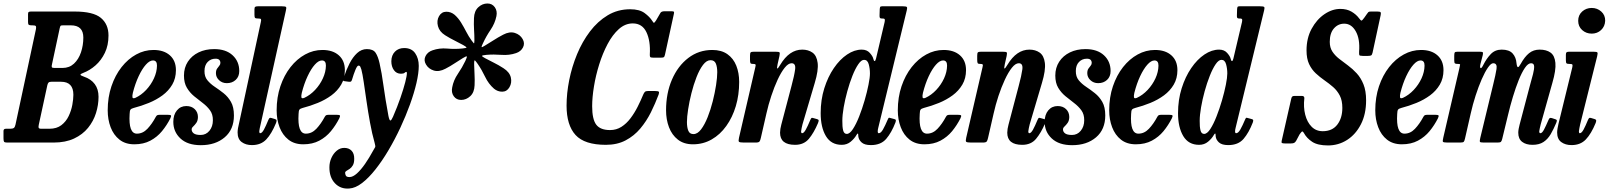

<svg xmlns="http://www.w3.org/2000/svg" viewBox="-68 -816 9208 1099"><path d="M238.5 0H-27Q-41.5 0 -44.8 -4.8Q-48 -9.5 -48 -24.5V-66Q-48 -79 -34.5 -79H-10.5Q4.5 -79 11 -83.5Q17.5 -88 20.5 -102L138 -650.5Q140 -663 136.5 -667Q133 -671 118 -671H113Q101.5 -671 97 -674Q92.5 -677 92.5 -689.5V-735Q92.5 -744.5 96.2 -747.2Q100 -750 109.5 -750H359Q465.5 -750 509.2 -713.8Q553 -677.5 553 -613Q553 -556.5 532.2 -513.5Q511.5 -470.5 478.8 -441.8Q446 -413 409 -399Q392.5 -392.5 392.5 -389Q392.5 -385.5 398.8 -382.8Q405 -380 413 -377Q453 -363.5 474.5 -334.5Q496 -305.5 496 -262Q496 -215.5 481.5 -169Q467 -122.5 436 -84.2Q405 -46 356 -23Q307 0 238.5 0ZM244 -427H289.5Q329 -427 355.5 -451.8Q382 -476.5 395.5 -516.5Q409 -556.5 409 -601Q409 -671 337.5 -671H294Q281.5 -671 279 -668.5Q276.5 -666 274 -655.5L230 -450Q226.5 -436.5 228.5 -431.8Q230.5 -427 244 -427ZM215 -79Q256.5 -79 283.2 -99.5Q310 -120 325 -151.5Q340 -183 346 -216Q352 -249 352 -273.5Q352 -348 281.5 -348H226Q214.5 -348 210 -343.5Q205.5 -339 203 -328.5L154 -102Q151.5 -90.5 153.2 -84.8Q155 -79 169 -79Z M548.5 -184.5Q548.5 -259 569.8 -322Q591 -385 627.8 -431.8Q664.5 -478.5 711.5 -504.2Q758.5 -530 810.5 -530Q870 -530 904.5 -499.2Q939 -468.5 939 -414.5Q939 -367.5 918 -331.8Q897 -296 862 -270.2Q827 -244.5 784.2 -227Q741.5 -209.5 697 -198Q683.5 -194.5 679 -188.5Q674.5 -182.5 674 -163.5Q667 -51 715.5 -51Q749.5 -51 775.8 -78.8Q802 -106.5 824 -147.5Q828 -155 833 -157Q838 -159 850 -159H890Q907 -159 910.2 -155.5Q913.5 -152 907 -138.5Q887 -99 859.2 -65.2Q831.5 -31.5 792.5 -10.8Q753.5 10 701 10Q649.5 10 615.8 -16.8Q582 -43.5 565.2 -87.8Q548.5 -132 548.5 -184.5ZM707 -256Q740.5 -271.5 768.5 -301.2Q796.5 -331 813.2 -367.5Q830 -404 830.5 -440Q831 -470 807.5 -470Q788.5 -470 767 -446Q745.5 -422 725.8 -380Q706 -338 692.5 -285Q688.5 -267.5 690.2 -258.8Q692 -250 707 -256Z M1150.5 -127.5Q1151 -161.5 1134.2 -184.5Q1117.5 -207.5 1092.8 -226.2Q1068 -245 1043.2 -265.2Q1018.5 -285.5 1001.8 -313.5Q985 -341.5 985 -383.5Q985 -428.5 1007.2 -462.8Q1029.5 -497 1068.5 -516Q1107.5 -535 1158 -535Q1225 -535 1263.2 -499.8Q1301.5 -464.5 1301.5 -409.5Q1301.5 -377.5 1281.2 -358.8Q1261 -340 1230.5 -340Q1204 -340 1186 -357Q1168 -374 1168 -397Q1168 -413.5 1174.5 -423Q1181 -432.5 1187.2 -439.8Q1193.5 -447 1193.5 -456Q1193.5 -466.5 1187.2 -473.2Q1181 -480 1165.5 -480Q1138.5 -480 1120.5 -461.2Q1102.5 -442.5 1102.5 -409.5Q1102 -377.5 1119 -356.8Q1136 -336 1161.2 -319.2Q1186.5 -302.5 1211.8 -282.5Q1237 -262.5 1254 -232.8Q1271 -203 1271 -155Q1271 -75 1218.2 -30Q1165.5 15 1081.5 15Q1006 15 965 -23.2Q924 -61.5 924 -118.5Q924 -159.5 944.8 -184.2Q965.5 -209 998.5 -209Q1028.5 -209 1046.8 -191.2Q1065 -173.5 1065 -146Q1064.5 -125 1055.5 -112.5Q1046.5 -100 1037.8 -92Q1029 -84 1029 -75.5Q1029 -61.5 1041 -52.5Q1053 -43.5 1080.5 -43.5Q1111 -43.5 1130.8 -67.5Q1150.5 -91.5 1150.5 -127.5Z M1568 -753.5 1424 -105Q1422 -98.5 1419 -83.2Q1416 -68 1416 -64.5Q1416 -53.5 1421 -53.5Q1431.5 -53.5 1442.8 -74.2Q1454 -95 1468 -129.5Q1472 -138 1475 -140.5Q1478 -143 1486 -140.5L1506 -134.5Q1514.5 -132 1515 -126.8Q1515.5 -121.5 1512 -112Q1486.5 -50 1456 -17.8Q1425.5 14.5 1374 14.5Q1339 14.5 1315.5 -2.8Q1292 -20 1292 -58Q1292 -67.5 1294.2 -81.8Q1296.5 -96 1299.5 -106.5L1425 -689.5Q1428 -702.5 1425.8 -706.2Q1423.5 -710 1411.5 -710H1409.5Q1396 -710 1392.2 -713.5Q1388.5 -717 1388.5 -731V-762.5Q1388.5 -774 1393 -777Q1397.5 -780 1408.5 -780H1545Q1566 -780 1569.2 -775.8Q1572.5 -771.5 1568 -753.5Z M1515.5 -184.5Q1515.5 -259 1536.8 -322Q1558 -385 1594.8 -431.8Q1631.5 -478.5 1678.5 -504.2Q1725.5 -530 1777.5 -530Q1837 -530 1871.5 -499.2Q1906 -468.5 1906 -414.5Q1906 -367.5 1885 -331.8Q1864 -296 1829 -270.2Q1794 -244.5 1751.2 -227Q1708.5 -209.5 1664 -198Q1650.5 -194.5 1646 -188.5Q1641.5 -182.5 1641 -163.5Q1634 -51 1682.5 -51Q1716.5 -51 1742.8 -78.8Q1769 -106.5 1791 -147.5Q1795 -155 1800 -157Q1805 -159 1817 -159H1857Q1874 -159 1877.2 -155.5Q1880.5 -152 1874 -138.5Q1854 -99 1826.2 -65.2Q1798.5 -31.5 1759.5 -10.8Q1720.5 10 1668 10Q1616.5 10 1582.8 -16.8Q1549 -43.5 1532.2 -87.8Q1515.5 -132 1515.5 -184.5ZM1674 -256Q1707.5 -271.5 1735.5 -301.2Q1763.5 -331 1780.2 -367.5Q1797 -404 1797.5 -440Q1798 -470 1774.5 -470Q1755.5 -470 1734 -446Q1712.5 -422 1692.8 -380Q1673 -338 1659.5 -285Q1655.5 -267.5 1657.2 -258.8Q1659 -250 1674 -256Z M2227 -394Q2201.5 -394 2186.8 -414.5Q2172 -435 2172 -465.5Q2172.5 -500 2192.8 -520.5Q2213 -541 2245.5 -541Q2288 -541 2308.5 -511.2Q2329 -481.5 2329 -439Q2329 -398 2315.8 -341Q2302.5 -284 2278.8 -218.2Q2255 -152.5 2223.8 -85.5Q2192.5 -18.5 2156.2 43Q2120 104.5 2081.2 153.5Q2042.5 202.5 2004.2 231.8Q1966 261 1931 263Q1881.5 267 1849.2 233Q1817 199 1817.5 141Q1817.5 113.5 1828.8 88.2Q1840 63 1859.2 46.8Q1878.5 30.5 1902.5 30.5Q1929 30.5 1944.5 46.8Q1960 63 1959.5 93Q1959.5 117 1951.5 130.5Q1943.5 144 1933.2 150.8Q1923 157.5 1915.2 162Q1907.5 166.5 1907.5 173Q1907.5 180.5 1911.5 189Q1915.5 197.5 1932.5 197.5Q1952 197.5 1975 176.8Q1998 156 2021.8 121.8Q2045.5 87.5 2068 46Q2077 30.5 2079.5 26Q2082 21.5 2076.5 2Q2061.5 -51 2050 -114Q2038.5 -177 2029.8 -237.5Q2021 -298 2014 -346Q2007 -394 2000.5 -418Q1998 -426 1994.8 -433.2Q1991.5 -440.5 1984 -440.5Q1976.5 -440.5 1966.5 -416.5Q1956.5 -392.5 1946.5 -358.5Q1943.5 -350 1939.8 -348.8Q1936 -347.5 1928.5 -348L1906.5 -351Q1894.5 -352 1895.8 -357.5Q1897 -363 1900.5 -374.5Q1914 -416 1932.8 -452.8Q1951.5 -489.5 1976.2 -512.2Q2001 -535 2032 -535Q2068 -535 2082 -513.8Q2096 -492.5 2104.5 -454.5Q2117 -400 2127 -326Q2137 -252 2155.5 -152Q2161 -125.5 2166.8 -126.2Q2172.5 -127 2181.5 -147.5Q2206.5 -205 2224.2 -256.5Q2242 -308 2251.5 -345.2Q2261 -382.5 2261 -397.5Q2261 -404.5 2257.5 -404.5Q2253.5 -404.5 2247.8 -399.2Q2242 -394 2227 -394Z M2708.5 -483Q2733 -469.5 2758.8 -457Q2784.5 -444.5 2814 -425.5Q2849 -403 2856 -372.5Q2863 -342 2848 -316.5Q2833.5 -291.5 2807 -291.2Q2780.5 -291 2759.5 -308.5Q2728 -336 2709 -376Q2690 -416 2666.5 -450Q2656.5 -464.5 2651 -469.8Q2645.5 -475 2646 -447Q2646.5 -419 2648.2 -390.2Q2650 -361.5 2648.5 -328Q2647 -287 2623.8 -265.5Q2600.5 -244 2571.5 -244Q2544.5 -244 2529.2 -265.2Q2514 -286.5 2520.5 -316.5Q2528 -357 2552.8 -393.2Q2577.5 -429.5 2595.5 -467Q2606 -489.5 2604 -492.8Q2602 -496 2581.5 -483.5Q2558 -469.5 2534.2 -453.5Q2510.5 -437.5 2481.5 -422.5Q2444.5 -403 2414.5 -412.5Q2384.5 -422 2370 -447.5Q2356 -471.5 2367.8 -495Q2379.5 -518.5 2407.5 -528Q2447 -542 2491.8 -538Q2536.5 -534 2579 -538.5Q2604.5 -541 2602.2 -544.8Q2600 -548.5 2583.5 -558Q2559.5 -571.5 2534.2 -583.8Q2509 -596 2479.5 -614.5Q2447 -635 2438.8 -666.5Q2430.5 -698 2445 -723.5Q2459.5 -748.5 2486.2 -748.8Q2513 -749 2534 -731.5Q2555.5 -712.5 2571.2 -686.8Q2587 -661 2600.8 -634.2Q2614.5 -607.5 2631.5 -584Q2639 -574.5 2643.2 -569Q2647.5 -563.5 2647.5 -584.5Q2647.5 -614.5 2645.5 -645.2Q2643.5 -676 2645 -712Q2646.5 -753 2669.8 -774.5Q2693 -796 2722 -796Q2749 -796 2764.2 -774.8Q2779.5 -753.5 2773.5 -723.5Q2765 -682 2740 -645.2Q2715 -608.5 2697.5 -570.5Q2688.5 -552.5 2688.5 -547.5Q2688.5 -542.5 2707 -554.5Q2731.5 -569 2756.5 -585.2Q2781.5 -601.5 2812 -617.5Q2849 -637 2879 -627.5Q2909 -618 2923.5 -592.5Q2937.5 -568.5 2925.8 -545Q2914 -521.5 2886 -512Q2846.5 -498.5 2802 -502Q2757.5 -505.5 2716 -502Q2691 -499.5 2691 -496Q2691 -492.5 2708.5 -483Z M3702 -275Q3683 -224 3657.8 -173.2Q3632.5 -122.5 3597 -80.2Q3561.5 -38 3513 -12.5Q3464.5 13 3400 13Q3278 13 3226.5 -43.2Q3175 -99.5 3175 -211.5Q3175 -281.5 3190.2 -357.8Q3205.5 -434 3235.2 -506Q3265 -578 3309 -636Q3353 -694 3410.5 -728.5Q3468 -763 3539 -763Q3592.5 -763 3621.8 -741.2Q3651 -719.5 3665.5 -696.5Q3672.5 -684.5 3675.8 -685.5Q3679 -686.5 3687.5 -699.5L3712.5 -742.5Q3718.5 -751.5 3735 -751.5H3777Q3787.5 -751.5 3789.5 -748.5Q3791.5 -745.5 3789 -735.5L3738.5 -504Q3736 -492.5 3732.5 -489.2Q3729 -486 3716 -486H3670Q3656.5 -486 3653.8 -489.8Q3651 -493.5 3651.5 -504.5Q3656 -582 3632 -632Q3608 -682 3554 -682Q3510.5 -682 3474.2 -649.5Q3438 -617 3409.8 -563.8Q3381.5 -510.5 3361.8 -447.2Q3342 -384 3331.8 -321.2Q3321.5 -258.5 3321.5 -208Q3321.5 -133 3345 -102.2Q3368.5 -71.5 3424 -71.5Q3460 -71.5 3489 -90Q3518 -108.5 3541 -139Q3564 -169.5 3582 -205.2Q3600 -241 3614 -275Q3618.5 -285.5 3623.5 -290.2Q3628.5 -295 3640.5 -295H3682Q3700 -295 3703 -290.8Q3706 -286.5 3702 -275Z M3744.5 -184.5Q3744.5 -282 3778.2 -360.2Q3812 -438.5 3871.8 -484.2Q3931.5 -530 4009.5 -530Q4061.5 -530 4095.8 -505.8Q4130 -481.5 4146.5 -440Q4163 -398.5 4163 -347Q4163 -273 4143.8 -208.5Q4124.5 -144 4089.2 -94.8Q4054 -45.5 4005.5 -17.8Q3957 10 3898.5 10Q3846.5 10 3812.2 -16.8Q3778 -43.5 3761.2 -87.8Q3744.5 -132 3744.5 -184.5ZM3864 -117.5Q3864 -87 3871.8 -67.8Q3879.5 -48.5 3901.5 -48.5Q3924.5 -48.5 3945 -75.5Q3965.5 -102.5 3982.5 -145.2Q3999.5 -188 4011.8 -236.5Q4024 -285 4030.8 -329.2Q4037.5 -373.5 4037.5 -402.5Q4037.5 -433 4029.5 -452.2Q4021.5 -471.5 3999 -471.5Q3976.5 -471.5 3956 -444.5Q3935.5 -417.5 3918.8 -374.5Q3902 -331.5 3889.8 -282.8Q3877.5 -234 3870.8 -190Q3864 -146 3864 -117.5Z M4248 -520H4369.5Q4390.5 -520 4393.8 -516.2Q4397 -512.5 4393.5 -495.5L4383 -449Q4377.5 -423.5 4381.5 -423.8Q4385.5 -424 4398 -445Q4450 -532 4524 -532Q4558.5 -532 4582.8 -514.8Q4607 -497.5 4612.2 -455.8Q4617.5 -414 4595.5 -341L4525.5 -104.5Q4523.5 -97.5 4520.5 -82.8Q4517.5 -68 4517.5 -64.5Q4517.5 -53.5 4523 -53.5Q4533 -53.5 4544.2 -73.8Q4555.5 -94 4569.5 -128Q4573.5 -137.5 4576.5 -140.2Q4579.5 -143 4588 -140L4609.5 -134Q4617.5 -131.5 4618 -127Q4618.5 -122.5 4614 -111Q4590.5 -55.5 4561.8 -21.2Q4533 13 4483 13Q4397 13 4397 -56.5Q4397 -66 4399 -78.8Q4401 -91.5 4404 -102L4462.5 -324Q4478.5 -383 4483.2 -418.5Q4488 -454 4463 -454Q4444 -454 4423.5 -428.2Q4403 -402.5 4383.2 -360Q4363.5 -317.5 4346.8 -266.8Q4330 -216 4319 -166.5L4287 -26.5Q4284 -12.5 4279.5 -6.2Q4275 0 4257.5 0H4190.5Q4166.5 0 4162 -4.5Q4157.5 -9 4162 -27.5L4255.5 -431.5Q4259 -444.5 4256 -447.2Q4253 -450 4246 -450H4242Q4230 -450 4227.5 -455Q4225 -460 4225 -473.5V-497Q4225 -512.5 4229 -516.2Q4233 -520 4248 -520Z M5057.5 -115Q5035 -56.5 5004.5 -21Q4974 14.5 4917 14.5Q4880.5 14.5 4863.8 -0.8Q4847 -16 4845 -35.5Q4844.5 -39.5 4844.5 -42.8Q4844.5 -46 4844 -49Q4842.5 -56.5 4834.5 -43.5Q4823 -23 4801.5 -5Q4780 13 4750 13Q4689.5 13 4659.5 -37Q4629.5 -87 4629.5 -168.5Q4629.5 -244.5 4650.2 -310.5Q4671 -376.5 4705 -426.2Q4739 -476 4780.8 -504Q4822.5 -532 4864.5 -532Q4894 -532 4910.8 -513Q4927.5 -494 4930.5 -480.5Q4933.5 -466.5 4938.2 -466.5Q4943 -466.5 4946.5 -481.5L4995.5 -689.5Q4997.5 -699 4996.5 -704.5Q4995.5 -710 4984 -710H4980Q4971.5 -710 4968.8 -713.5Q4966 -717 4966.5 -728L4967.5 -761Q4968 -771.5 4970 -775.8Q4972 -780 4981 -780H5098.5Q5117.5 -780 5122 -776.5Q5126.5 -773 5122.5 -757.5L4959.5 -86Q4956 -73 4956 -64.5Q4956 -53.5 4962 -53.5Q4974 -53.5 4986.2 -75Q4998.5 -96.5 5013.5 -132Q5017 -140 5019.2 -141.5Q5021.5 -143 5028.5 -140.5L5051 -134.5Q5059 -132.5 5059.8 -128.2Q5060.5 -124 5057.5 -115ZM4911.5 -395.5Q4911.5 -423.5 4904.5 -448.5Q4897.5 -473.5 4878 -473.5Q4862 -473.5 4844.8 -448.2Q4827.5 -423 4811.2 -382Q4795 -341 4782 -293.8Q4769 -246.5 4761.2 -201.8Q4753.5 -157 4753.5 -124.5Q4753 -90.5 4758 -70Q4763 -49.5 4779 -49.5Q4796 -49.5 4814.2 -77.5Q4832.5 -105.5 4849.8 -149.2Q4867 -193 4881 -241.2Q4895 -289.5 4903.2 -331Q4911.5 -372.5 4911.5 -395.5Z M5071 -184.5Q5071 -259 5092.2 -322Q5113.5 -385 5150.2 -431.8Q5187 -478.5 5234 -504.2Q5281 -530 5333 -530Q5392.5 -530 5427 -499.2Q5461.5 -468.5 5461.5 -414.5Q5461.5 -367.5 5440.5 -331.8Q5419.5 -296 5384.5 -270.2Q5349.5 -244.5 5306.8 -227Q5264 -209.5 5219.5 -198Q5206 -194.5 5201.5 -188.5Q5197 -182.5 5196.5 -163.5Q5189.5 -51 5238 -51Q5272 -51 5298.2 -78.8Q5324.5 -106.5 5346.5 -147.5Q5350.5 -155 5355.5 -157Q5360.5 -159 5372.5 -159H5412.5Q5429.5 -159 5432.8 -155.5Q5436 -152 5429.5 -138.5Q5409.5 -99 5381.8 -65.2Q5354 -31.5 5315 -10.8Q5276 10 5223.5 10Q5172 10 5138.2 -16.8Q5104.5 -43.5 5087.8 -87.8Q5071 -132 5071 -184.5ZM5229.5 -256Q5263 -271.5 5291 -301.2Q5319 -331 5335.8 -367.5Q5352.5 -404 5353 -440Q5353.5 -470 5330 -470Q5311 -470 5289.5 -446Q5268 -422 5248.2 -380Q5228.5 -338 5215 -285Q5211 -267.5 5212.8 -258.8Q5214.5 -250 5229.5 -256Z M5548.5 -520H5670Q5691 -520 5694.2 -516.2Q5697.5 -512.5 5694 -495.5L5683.5 -449Q5678 -423.5 5682 -423.8Q5686 -424 5698.5 -445Q5750.5 -532 5824.5 -532Q5859 -532 5883.2 -514.8Q5907.5 -497.5 5912.8 -455.8Q5918 -414 5896 -341L5826 -104.5Q5824 -97.5 5821 -82.8Q5818 -68 5818 -64.5Q5818 -53.5 5823.5 -53.5Q5833.5 -53.5 5844.8 -73.8Q5856 -94 5870 -128Q5874 -137.5 5877 -140.2Q5880 -143 5888.5 -140L5910 -134Q5918 -131.5 5918.5 -127Q5919 -122.5 5914.5 -111Q5891 -55.5 5862.2 -21.2Q5833.5 13 5783.5 13Q5697.5 13 5697.5 -56.5Q5697.5 -66 5699.5 -78.8Q5701.5 -91.5 5704.5 -102L5763 -324Q5779 -383 5783.8 -418.5Q5788.5 -454 5763.5 -454Q5744.5 -454 5724 -428.2Q5703.5 -402.5 5683.8 -360Q5664 -317.5 5647.2 -266.8Q5630.5 -216 5619.5 -166.5L5587.5 -26.5Q5584.5 -12.5 5580 -6.2Q5575.5 0 5558 0H5491Q5467 0 5462.5 -4.5Q5458 -9 5462.5 -27.5L5556 -431.5Q5559.5 -444.5 5556.5 -447.2Q5553.5 -450 5546.5 -450H5542.5Q5530.5 -450 5528 -455Q5525.5 -460 5525.5 -473.5V-497Q5525.5 -512.5 5529.5 -516.2Q5533.5 -520 5548.5 -520Z M6138 -127.5Q6138.5 -161.5 6121.8 -184.5Q6105 -207.5 6080.2 -226.2Q6055.5 -245 6030.8 -265.2Q6006 -285.5 5989.2 -313.5Q5972.5 -341.5 5972.5 -383.5Q5972.5 -428.5 5994.8 -462.8Q6017 -497 6056 -516Q6095 -535 6145.5 -535Q6212.5 -535 6250.8 -499.8Q6289 -464.5 6289 -409.5Q6289 -377.5 6268.8 -358.8Q6248.5 -340 6218 -340Q6191.5 -340 6173.5 -357Q6155.5 -374 6155.5 -397Q6155.5 -413.5 6162 -423Q6168.5 -432.5 6174.8 -439.8Q6181 -447 6181 -456Q6181 -466.5 6174.8 -473.2Q6168.5 -480 6153 -480Q6126 -480 6108 -461.2Q6090 -442.5 6090 -409.5Q6089.5 -377.5 6106.5 -356.8Q6123.5 -336 6148.8 -319.2Q6174 -302.5 6199.2 -282.5Q6224.5 -262.5 6241.5 -232.8Q6258.5 -203 6258.5 -155Q6258.5 -75 6205.8 -30Q6153 15 6069 15Q5993.5 15 5952.5 -23.2Q5911.5 -61.5 5911.5 -118.5Q5911.5 -159.5 5932.2 -184.2Q5953 -209 5986 -209Q6016 -209 6034.2 -191.2Q6052.5 -173.5 6052.5 -146Q6052 -125 6043 -112.5Q6034 -100 6025.2 -92Q6016.5 -84 6016.5 -75.5Q6016.5 -61.5 6028.5 -52.5Q6040.5 -43.5 6068 -43.5Q6098.5 -43.5 6118.2 -67.5Q6138 -91.5 6138 -127.5Z M6281 -184.5Q6281 -259 6302.2 -322Q6323.5 -385 6360.2 -431.8Q6397 -478.5 6444 -504.2Q6491 -530 6543 -530Q6602.5 -530 6637 -499.2Q6671.5 -468.5 6671.5 -414.5Q6671.5 -367.5 6650.5 -331.8Q6629.5 -296 6594.5 -270.2Q6559.5 -244.5 6516.8 -227Q6474 -209.5 6429.5 -198Q6416 -194.5 6411.5 -188.5Q6407 -182.5 6406.5 -163.5Q6399.5 -51 6448 -51Q6482 -51 6508.2 -78.8Q6534.5 -106.5 6556.5 -147.5Q6560.5 -155 6565.5 -157Q6570.5 -159 6582.5 -159H6622.5Q6639.5 -159 6642.8 -155.5Q6646 -152 6639.5 -138.5Q6619.5 -99 6591.8 -65.2Q6564 -31.5 6525 -10.8Q6486 10 6433.5 10Q6382 10 6348.2 -16.8Q6314.5 -43.5 6297.8 -87.8Q6281 -132 6281 -184.5ZM6439.5 -256Q6473 -271.5 6501 -301.2Q6529 -331 6545.8 -367.5Q6562.5 -404 6563 -440Q6563.5 -470 6540 -470Q6521 -470 6499.5 -446Q6478 -422 6458.2 -380Q6438.5 -338 6425 -285Q6421 -267.5 6422.8 -258.8Q6424.5 -250 6439.5 -256Z M7103 -115Q7080.5 -56.5 7050 -21Q7019.5 14.5 6962.5 14.5Q6926 14.5 6909.2 -0.8Q6892.5 -16 6890.5 -35.5Q6890 -39.5 6890 -42.8Q6890 -46 6889.5 -49Q6888 -56.5 6880 -43.5Q6868.5 -23 6847 -5Q6825.5 13 6795.5 13Q6735 13 6705 -37Q6675 -87 6675 -168.5Q6675 -244.5 6695.8 -310.5Q6716.5 -376.5 6750.5 -426.2Q6784.5 -476 6826.2 -504Q6868 -532 6910 -532Q6939.5 -532 6956.2 -513Q6973 -494 6976 -480.5Q6979 -466.5 6983.8 -466.5Q6988.5 -466.5 6992 -481.5L7041 -689.5Q7043 -699 7042 -704.5Q7041 -710 7029.5 -710H7025.5Q7017 -710 7014.2 -713.5Q7011.5 -717 7012 -728L7013 -761Q7013.5 -771.5 7015.5 -775.8Q7017.5 -780 7026.5 -780H7144Q7163 -780 7167.5 -776.5Q7172 -773 7168 -757.5L7005 -86Q7001.5 -73 7001.5 -64.5Q7001.5 -53.5 7007.5 -53.5Q7019.5 -53.5 7031.8 -75Q7044 -96.5 7059 -132Q7062.5 -140 7064.8 -141.5Q7067 -143 7074 -140.5L7096.5 -134.5Q7104.5 -132.5 7105.2 -128.2Q7106 -124 7103 -115ZM6957 -395.5Q6957 -423.5 6950 -448.5Q6943 -473.5 6923.5 -473.5Q6907.5 -473.5 6890.2 -448.2Q6873 -423 6856.8 -382Q6840.5 -341 6827.5 -293.8Q6814.5 -246.5 6806.8 -201.8Q6799 -157 6799 -124.5Q6798.5 -90.5 6803.5 -70Q6808.5 -49.5 6824.5 -49.5Q6841.5 -49.5 6859.8 -77.5Q6878 -105.5 6895.2 -149.2Q6912.5 -193 6926.5 -241.2Q6940.5 -289.5 6948.8 -331Q6957 -372.5 6957 -395.5Z M7543.5 -576.5Q7543.5 -543.5 7558.5 -520.8Q7573.5 -498 7597.2 -479.5Q7621 -461 7647.5 -441.5Q7674 -422 7697.8 -396.2Q7721.5 -370.5 7736.5 -333.2Q7751.5 -296 7751.5 -241.5Q7751.5 -163 7722 -105Q7692.5 -47 7643 -15.2Q7593.5 16.5 7533.5 16.5Q7474.5 16.5 7443 -4.2Q7411.5 -25 7395.5 -54.5Q7388.5 -66 7384.2 -63Q7380 -60 7370.5 -46.5L7350.5 -9Q7345.5 -1.5 7339.8 1.8Q7334 5 7321.5 5H7286Q7273 5 7269.5 2.2Q7266 -0.5 7268.5 -11L7323 -251Q7325 -260 7328.8 -263.5Q7332.5 -267 7343 -267H7383.5Q7398.5 -267 7398 -254Q7392 -202.5 7403 -159.5Q7414 -116.5 7439.5 -90.8Q7465 -65 7503 -65Q7558 -65 7586.8 -102.8Q7615.5 -140.5 7615.5 -198.5Q7615.5 -241 7600.8 -269.2Q7586 -297.5 7562.8 -317.8Q7539.5 -338 7513.2 -356.2Q7487 -374.5 7463.5 -396.2Q7440 -418 7425.2 -449.2Q7410.5 -480.5 7410.5 -527.5Q7410.5 -597.5 7439.5 -651Q7468.5 -704.5 7513 -734.8Q7557.5 -765 7604 -765Q7641.5 -765 7668.2 -749.2Q7695 -733.5 7711.5 -711Q7721 -698 7725.2 -698.2Q7729.5 -698.5 7741 -714.5L7756.5 -736.5Q7761.5 -743.5 7764.5 -746.8Q7767.5 -750 7779 -750H7815.5Q7830.5 -750 7834 -746.2Q7837.5 -742.5 7835 -730L7788.5 -514.5Q7785.5 -502 7780.5 -499Q7775.5 -496 7761.5 -496H7732.5Q7714 -496 7712.5 -501.2Q7711 -506.5 7711.5 -521Q7717 -593.5 7692.2 -637Q7667.5 -680.5 7626.5 -680.5Q7591 -680.5 7567.2 -653.2Q7543.5 -626 7543.5 -576.5Z M7804 -184.5Q7804 -259 7825.2 -322Q7846.5 -385 7883.2 -431.8Q7920 -478.5 7967 -504.2Q8014 -530 8066 -530Q8125.5 -530 8160 -499.2Q8194.5 -468.5 8194.5 -414.5Q8194.5 -367.5 8173.5 -331.8Q8152.5 -296 8117.5 -270.2Q8082.5 -244.5 8039.8 -227Q7997 -209.5 7952.5 -198Q7939 -194.5 7934.5 -188.5Q7930 -182.5 7929.5 -163.5Q7922.5 -51 7971 -51Q8005 -51 8031.2 -78.8Q8057.5 -106.5 8079.5 -147.5Q8083.5 -155 8088.5 -157Q8093.5 -159 8105.5 -159H8145.5Q8162.5 -159 8165.8 -155.5Q8169 -152 8162.5 -138.5Q8142.5 -99 8114.8 -65.2Q8087 -31.5 8048 -10.8Q8009 10 7956.5 10Q7905 10 7871.2 -16.8Q7837.5 -43.5 7820.8 -87.8Q7804 -132 7804 -184.5ZM7962.5 -256Q7996 -271.5 8024 -301.2Q8052 -331 8068.8 -367.5Q8085.5 -404 8086 -440Q8086.5 -470 8063 -470Q8044 -470 8022.5 -446Q8001 -422 7981.2 -380Q7961.5 -338 7948 -285Q7944 -267.5 7945.8 -258.8Q7947.5 -250 7962.5 -256Z M8276 -520H8397Q8413.5 -520 8418 -517.8Q8422.5 -515.5 8419.5 -501.5L8406 -449.5Q8401.5 -429.5 8406.8 -426.2Q8412 -423 8423 -445.5Q8440.5 -480.5 8465 -506.2Q8489.5 -532 8527.5 -532Q8570.5 -532 8590.2 -510Q8610 -488 8612.5 -453.5Q8615 -432.5 8620.5 -431.8Q8626 -431 8636.5 -450.5Q8659 -491 8684.2 -511.5Q8709.5 -532 8745 -532Q8783.5 -532 8807.2 -515Q8831 -498 8835 -456.2Q8839 -414.5 8817.5 -341L8751 -104.5Q8749 -97 8745.8 -82.5Q8742.5 -68 8742.5 -64.5Q8742.5 -53.5 8749 -53.5Q8759 -53.5 8770 -74.5Q8781 -95.5 8795.5 -129.5Q8799 -137.5 8802.5 -140Q8806 -142.5 8815 -140L8831.5 -134.5Q8841.5 -132 8843 -128.2Q8844.5 -124.5 8840 -113Q8824.5 -76 8807.8 -47.5Q8791 -19 8766.5 -3Q8742 13 8704 13Q8667 13 8644.8 -4Q8622.5 -21 8622.5 -56.5Q8622.5 -66 8624.8 -78.8Q8627 -91.5 8630 -102L8688.5 -324Q8699.5 -363 8707 -392.2Q8714.5 -421.5 8713.2 -437.8Q8712 -454 8695.5 -454Q8678.5 -454 8660.5 -427.5Q8642.5 -401 8625 -357.5Q8607.5 -314 8591.8 -261.8Q8576 -209.5 8564 -158.5L8530.5 -20.5Q8527.5 -8.5 8523.2 -4.2Q8519 0 8503.5 0H8425.5Q8404.5 0 8402.8 -4.5Q8401 -9 8405 -26.5L8479 -332.5Q8493 -388.5 8498 -421.2Q8503 -454 8479 -454Q8466 -454 8448.8 -429Q8431.5 -404 8413.2 -362.2Q8395 -320.5 8378.5 -269.5Q8362 -218.5 8350.5 -167L8317.5 -22.5Q8314.5 -9 8310.5 -4.5Q8306.5 0 8289.5 0H8216.5Q8193 0 8191 -5.2Q8189 -10.5 8193.5 -29L8285.5 -425.5Q8289 -441.5 8289.5 -445.8Q8290 -450 8280 -450H8277.5Q8264.5 -450 8260.2 -453Q8256 -456 8256 -471V-496.5Q8256 -511 8258.8 -515.5Q8261.5 -520 8276 -520Z M8965.5 -697Q8965.5 -729.5 8988.2 -750Q9011 -770.5 9043 -770.5Q9074.5 -770.5 9097.5 -750Q9120.5 -729.5 9120 -697Q9118.5 -664.5 9096.5 -644Q9074.5 -623.5 9043 -623.5Q9011 -623.5 8988.2 -644Q8965.5 -664.5 8965.5 -697ZM9074 -493.5 8977 -105Q8975.5 -98.5 8972.5 -83.2Q8969.5 -68 8969.5 -64.5Q8969.5 -53.5 8974.5 -53.5Q8985 -53.5 8996.2 -74.2Q9007.5 -95 9021.5 -129.5Q9025.5 -138 9028.5 -140.5Q9031.5 -143 9039.5 -140.5L9059.5 -134.5Q9068 -132 9068.5 -126.8Q9069 -121.5 9065.5 -112Q9040 -50 9009.2 -17.8Q8978.5 14.5 8927.5 14.5Q8892 14.5 8868.5 -2.8Q8845 -20 8845 -58Q8845 -67.5 8847.5 -81.8Q8850 -96 8852.5 -106.5L8931.5 -429.5Q8934.5 -442.5 8932.2 -446.2Q8930 -450 8918 -450H8916Q8902.5 -450 8898.8 -453.5Q8895 -457 8895 -471V-502.5Q8895 -514 8899.5 -517Q8904 -520 8915 -520H9051.5Q9072 -520 9075.2 -515.8Q9078.5 -511.5 9074 -493.5Z"/></svg>

Font: Besley* Condensed Semi
Style: Italic
Weight: 600
Width: 3
Italic angle: -13°
Designer: Owen Earl
Foundry: indestructible type*
Version: Version 3.000; ttfautohint (v1.8.3)